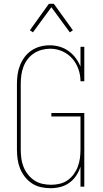

<svg xmlns="http://www.w3.org/2000/svg" viewBox="-20 -981 540 1009"><path d="M246 8Q220 8 195 2.5Q170 -3 148.5 -17Q127 -31 111 -51.5Q95 -72 85.5 -95.5Q76 -119 72.5 -144.5Q69 -170 69 -195V-540Q69 -565 72.5 -590Q76 -615 85.5 -638.5Q95 -662 110 -682Q125 -702 146 -716Q167 -730 191.5 -736.5Q216 -743 242 -743Q268 -743 293.5 -735.5Q319 -728 340 -713Q361 -698 377 -677Q393 -656 403 -631V-735H423V-554H403Q403 -587 392 -618Q381 -649 359.5 -673.5Q338 -698 307.5 -711.5Q277 -725 244 -725Q222 -725 199.5 -719Q177 -713 158 -700.5Q139 -688 125 -669.5Q111 -651 103 -629.5Q95 -608 92 -585.5Q89 -563 89 -540V-195Q89 -172 92 -149Q95 -126 103.5 -104.5Q112 -83 126.5 -64.5Q141 -46 160.5 -33Q180 -20 203 -15Q226 -10 249 -10Q272 -10 294.5 -15.5Q317 -21 335.5 -34Q354 -47 367.5 -65.5Q381 -84 389 -105.5Q397 -127 400 -149.5Q403 -172 403 -195V-369H250V-387H423V0H403V-105Q395 -80 380.5 -58Q366 -36 344.5 -20.5Q323 -5 297.5 1.5Q272 8 246 8ZM153 -811 137 -822 237 -961H263L363 -822L347 -811L250 -943Z"/></svg>

Font: Iosevka Curly Slab Thin
Style: Regular
Weight: 100
Monospace: yes
Designer: Belleve Invis
Foundry: Belleve Invis
Version: Version 22.1.2; ttfautohint (v1.8.4)